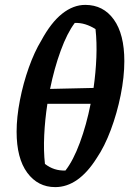

<svg xmlns="http://www.w3.org/2000/svg" viewBox="-20 -755 534 786"><path d="M206 11Q135 11 91.5 -48Q48 -107 48 -216Q48 -275 61.5 -344.5Q75 -414 98 -478.5Q121 -543 149 -589Q189 -663 234.5 -699Q280 -735 329 -735Q403 -735 446 -675Q489 -615 489 -505Q489 -440 474 -365.5Q459 -291 433.5 -223Q408 -155 376 -108Q301 11 206 11ZM286 -661Q255 -620 228.5 -547.5Q202 -475 185 -391L363 -395Q372 -458 374.5 -520Q377 -582 371 -636Q350 -649 329 -655.5Q308 -662 286 -661ZM248 -57Q280 -98 307 -171Q334 -244 351 -330H174Q164 -265 161 -201Q158 -137 164 -84Q201 -55 248 -57Z"/></svg>

Font: Piazzolla SemiBold
Style: Italic
Weight: 600
Italic angle: -11.3°
Designer: Juan Pablo del Peral
Foundry: Huerta Tipografica
Version: Version 1.330